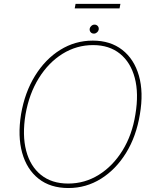

<svg xmlns="http://www.w3.org/2000/svg" viewBox="-20 -943 787 973"><path d="M688.9 -363.6Q670.8 -252.5 619 -168.3Q567.1 -84.2 491.7 -37.1Q416.2 9.9 326.7 9.9Q235.4 9.9 175.6 -37.3Q115.8 -84.5 92.3 -168.7Q68.9 -252.8 86.6 -363.6Q105.5 -474.8 157.5 -558.9Q209.5 -643.1 285.2 -690.2Q360.8 -737.2 450.3 -737.2Q539.4 -737.2 599.6 -690.3Q659.8 -643.5 683.9 -559.5Q708.1 -475.5 688.9 -363.6ZM666.2 -363.6Q683.9 -469.5 663 -548.3Q642 -627.1 587.9 -670.8Q533.7 -714.5 451.7 -714.5Q368.3 -714.5 297.2 -670.5Q226.2 -626.4 177 -547.4Q127.8 -468.4 109.4 -363.6Q92 -258.2 112.6 -179.3Q133.2 -100.5 187.7 -56.6Q242.2 -12.8 325.3 -12.8Q409.8 -12.8 481 -57.2Q552.2 -101.6 601 -180.6Q649.9 -259.6 666.2 -363.6ZM456 -772.7Q445.3 -772.7 439.1 -780.2Q432.9 -787.6 434.7 -798.3Q436.1 -805.8 443.2 -812Q450.3 -818.2 458.8 -818.2Q469.5 -818.2 475.7 -810.7Q481.9 -803.3 480.1 -792.6Q478.7 -784.8 471.6 -778.8Q464.5 -772.7 456 -772.7ZM590.2 -923.3 585.9 -900.6H358.7L362.9 -923.3Z"/></svg>

Font: Inter Thin  BETA
Style: Italic
Weight: 100
Italic angle: -9.39999°
Designer: Rasmus Andersson
Foundry: rsms
Version: Version 3.011;git-f93a4a705